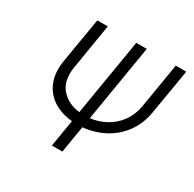

<svg xmlns="http://www.w3.org/2000/svg" viewBox="-158 -896 1078 1065"><g transform="rotate(30 381.0 -363.5)"><path d="M674.4 -727.3H741.5L693.5 -440.7Q680 -360.1 637.4 -302.4Q594.8 -244.7 532.1 -211.8Q469.5 -179 396.7 -172.2L367.9 0H300.8L329.5 -172.6Q259.2 -179 208.1 -212Q157 -245 133.7 -302.6Q110.4 -360.1 123.9 -440.7L171.9 -727.3H239L191.8 -440.7Q176.1 -348 219.8 -296.7Q263.5 -245.4 339.8 -236.5L421.5 -727.3H488.6L407.3 -236.5Q461.3 -242.9 507.5 -268.6Q553.6 -294.4 585.2 -337.9Q616.8 -381.4 626.8 -440.7ZM362.9 -170.8Q361.9 -170.8 360.8 -170.8H365.1Q364 -170.8 362.9 -170.8Z"/></g></svg>

Font: Inter Light  BETA
Style: Italic
Weight: 300
Italic angle: 9.39999°
Designer: Rasmus Andersson
Foundry: rsms
Version: Version 3.011;git-f93a4a705